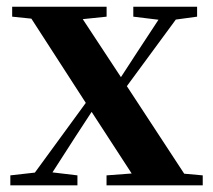

<svg xmlns="http://www.w3.org/2000/svg" viewBox="-20 -556 639 576"><path d="M11 0V-29.9L99.5 -39.9H128.6L212.3 -29.9V0ZM56.7 0 284.4 -311.7 306.2 -291.7H301.5L206.3 -146L112.4 0ZM299.6 0V-29.9L437.4 -40.2H474.6L588.2 -29.9V0ZM318.1 -239.8 296.2 -261.5H301.8L391.3 -399.1L481 -535.7H535.7ZM398.1 0 247.7 -231.4 51.1 -535.7H203.8L349 -315.2L555.5 0ZM16.5 -506V-535.7H299.8V-506L191.7 -494.8H125.2ZM379.9 -506V-535.7H571.3V-506L494.2 -495.5H466Z"/></svg>

Font: Early Summer Mincho VF
Style: Regular
Weight: 250
Designer: GuiWonder
Version: Version 1.002